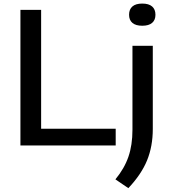

<svg xmlns="http://www.w3.org/2000/svg" viewBox="-20 -794 936 1048"><path d="M91.5 0V-740H204.5V-91.5H611.5V0ZM610 185Q659 125.5 681 61.5Q703 -2.5 703 -85.5V-544H814V-90Q814 4.5 782.8 81.2Q751.5 158 680.5 233ZM684.5 -713.5Q684.5 -743 702.8 -758.8Q721 -774.5 756.5 -774.5Q792 -774.5 810.2 -758.8Q828.5 -743 828.5 -713.5Q828.5 -684.5 810.2 -669Q792 -653.5 756.5 -653.5Q721 -653.5 702.8 -669Q684.5 -684.5 684.5 -713.5Z"/></svg>

Font: Encode Sans Expanded Medium
Style: Regular
Weight: 500
Width: 7
Designer: Multiple Designers
Foundry: Impallari Type
Version: Version 2.000